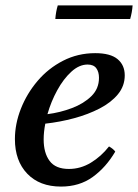

<svg xmlns="http://www.w3.org/2000/svg" viewBox="-20 -676 509 708"><path d="M440 -398Q440 -359 415 -328.5Q390 -298 347.5 -276Q305 -254 253 -240Q201 -226 147 -220Q141 -189 141 -162Q141 -112 163 -82.5Q185 -53 234 -53Q277 -53 315 -76Q353 -99 382 -136Q398 -127 405 -117Q371 -59 322 -23.5Q273 12 205 12Q126 12 80.5 -35.5Q35 -83 35 -163Q35 -219 57 -275Q79 -331 118.5 -377.5Q158 -424 212.5 -452Q267 -480 331 -480Q387 -480 413.5 -458Q440 -436 440 -398ZM155 -255Q202 -261 245.5 -277.5Q289 -294 317 -321.5Q345 -349 345 -389Q345 -411 335 -424.5Q325 -438 303 -438Q272 -438 243 -411.5Q214 -385 191 -343Q168 -301 155 -255ZM193 -656H469Q467 -630 460 -606H184Q186 -633 193 -656Z"/></svg>

Font: Castoro
Style: Italic
Weight: 400
Italic angle: -11°
Designer: John Hudson with Paul Hanslow, assisted by Kaja Sojewska.
Foundry: Tiro Typeworks Ltd.
Version: Version 2.04